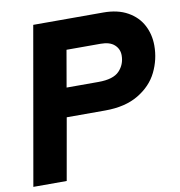

<svg xmlns="http://www.w3.org/2000/svg" viewBox="-84 -840 859 918"><g transform="rotate(-10 345.5 -381.5)"><path d="M4 0 138 -763H478Q548 -763 596 -736Q644 -709 667.5 -664Q691 -619 691 -565Q691 -498 661.5 -437.5Q632 -377 567.5 -338.5Q503 -300 406 -300H219L166 0ZM398 -440Q470 -440 499.5 -471Q529 -502 529 -546Q529 -577 506.5 -597.5Q484 -618 440 -618H274L243 -440Z"/></g></svg>

Font: Open Sauce Sans ExBold Italic
Style: Regular
Weight: 800
Italic angle: -10°
Designer: Alfredo Marco Pradil
Foundry: Creative Sauce Fz LLC
Version: Version 1.477